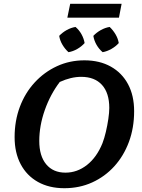

<svg xmlns="http://www.w3.org/2000/svg" viewBox="-20 -981 751 1012"><path d="M319 11Q239 11 180 -22Q121 -55 89 -115.5Q57 -176 57 -258Q57 -344 84.5 -417.5Q112 -491 162.5 -546Q213 -601 280 -632Q347 -663 425 -663Q505 -663 564 -630Q623 -597 655 -537Q687 -477 687 -395Q687 -307 659.5 -233Q632 -159 582.5 -104.5Q533 -50 466 -19.5Q399 11 319 11ZM325 -71Q387 -71 438.5 -111.5Q490 -152 520 -226Q530 -252 538 -286Q546 -320 551 -354Q556 -388 556 -412Q556 -491 517.5 -533.5Q479 -576 408 -576Q354 -576 295 -549Q245 -483 216 -400.5Q187 -318 187 -238Q187 -159 223.5 -115Q260 -71 325 -71ZM335 -888 350 -961H621L607 -888ZM341 -706Q323 -722 309.5 -744.5Q296 -767 292 -792Q309 -810 331.5 -822.5Q354 -835 378 -839Q397 -823 409.5 -800.5Q422 -778 426 -754Q410 -736 387.5 -723Q365 -710 341 -706ZM521 -706Q502 -722 489 -744.5Q476 -767 472 -792Q489 -810 511.5 -822.5Q534 -835 558 -839Q576 -822 589 -800Q602 -778 606 -754Q590 -736 567 -723Q544 -710 521 -706Z"/></svg>

Font: Piazzolla SC SemiBold
Style: Italic
Weight: 600
Italic angle: -11.3°
Designer: Juan Pablo del Peral
Foundry: Huerta Tipografica
Version: Version 1.330